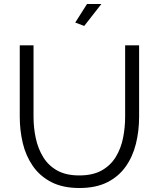

<svg xmlns="http://www.w3.org/2000/svg" viewBox="-20 -937 795 962"><path d="M378 5Q294 5 236.5 -25Q179 -55 144 -106Q109 -157 94 -220.5Q79 -284 79 -352V-710H148V-352Q148 -296 159.5 -243.5Q171 -191 197 -149Q223 -107 267 -82.5Q311 -58 377 -58Q445 -58 489.5 -83Q534 -108 560 -150.5Q586 -193 596.5 -245.5Q607 -298 607 -352V-710H677V-352Q677 -281 661 -216.5Q645 -152 609.5 -102Q574 -52 517 -23.5Q460 5 378 5ZM402 -807 357 -824 416 -917H488Z"/></svg>

Font: Raleway
Style: Regular
Weight: 400
Designer: Matt McInerney, Pablo Impallari, Rodrigo Fuenzalida
Foundry: Matt McInerney, Pablo Impallari, Rodrigo Fuenzalida
Version: Version 4.101;RELEASE